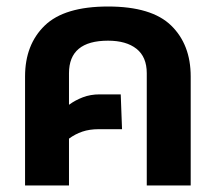

<svg xmlns="http://www.w3.org/2000/svg" viewBox="-20 -570 668 590"><path d="M57 0V-335Q57 -433 117.5 -491.5Q178 -550 312 -550Q446 -550 506 -491.5Q566 -433 566 -335V0H431V-345Q431 -395 399.5 -420Q368 -445 312 -445Q192 -445 192 -345V-248Q211 -262 234.5 -271Q258 -280 286 -280H351L355 -173H283Q255 -173 233 -165.5Q211 -158 192 -144V0Z"/></svg>

Font: Kanit Medium
Style: Regular
Weight: 500
Designer: Katatrad Team
Foundry: CadsonDemak
Version: Version 2.000; ttfautohint (v1.8.3)